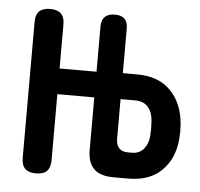

<svg xmlns="http://www.w3.org/2000/svg" viewBox="-45 -607 691 663"><g transform="rotate(5 300.0 -275.0)"><path d="M281 -269H153V-40Q153 -15 141 -2.5Q129 10 103 10Q78 10 65.5 -2Q53 -14 53 -39V-511Q53 -536 65.5 -548Q78 -560 103 -560Q128 -560 140.5 -548Q153 -536 153 -511V-358H281V-515Q281 -537 292.5 -548.5Q304 -560 327 -560Q350 -560 361 -549Q372 -538 372 -515V-361H422Q496 -361 538 -318Q580 -275 586 -204Q587 -191 587 -178.5Q587 -166 586 -152Q580 -83 538 -41.5Q496 0 423 0H370Q325 0 303 -21.5Q281 -43 281 -88ZM372 -271V-134Q372 -112 382.5 -101Q393 -90 413 -90H427Q453 -90 468 -108Q483 -126 485 -153Q486 -166 486 -178.5Q486 -191 485 -205Q483 -235 467.5 -253Q452 -271 422 -271Z"/></g></svg>

Font: Maple Mono NL SemiBold
Style: Regular
Weight: 600
Monospace: yes
Designer: subframe7536
Version: Version 7.000